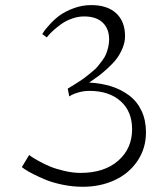

<svg xmlns="http://www.w3.org/2000/svg" viewBox="-20 -715 643 743"><path d="M143.6 -583Q146 -587.4 151.1 -595Q156.2 -602.5 174.1 -622.1Q191.9 -641.6 212.2 -656.2Q232.4 -670.9 265.1 -683.1Q297.9 -695.3 333 -695.3Q395.5 -695.3 429.7 -663.6Q463.9 -631.8 463.9 -575.2Q463.9 -551.8 454.3 -528.8Q444.8 -505.9 431.9 -488.5Q418.9 -471.2 397.9 -451.9Q377 -432.6 362.1 -421.6Q347.2 -410.6 325.2 -395.5Q371.6 -393.1 410.4 -380.9Q449.2 -368.7 479.7 -345.7Q510.3 -322.8 527.6 -286.4Q544.9 -250 544.9 -203.1Q544.9 -140.6 511.7 -91.8Q478.5 -43 423.1 -17.6Q367.7 7.8 300.8 7.8Q262.2 7.8 223.6 0Q185.1 -7.8 157.7 -19Q130.4 -30.3 108.4 -41.5Q86.4 -52.7 75.2 -60.5L64.5 -68.4L92.8 -115.2Q96.7 -112.3 103.3 -107.7Q109.9 -103 131.3 -91.1Q152.8 -79.1 175 -70.1Q197.3 -61 229.5 -53.5Q261.7 -45.9 292 -45.9Q383.3 -45.9 437.3 -93Q491.2 -140.1 491.2 -214.8Q491.2 -284.2 446.5 -323.7Q401.9 -363.3 326.2 -363.3Q305.2 -363.3 285.6 -357.9Q266.1 -352.5 256.8 -347.2L248 -341.8L242.2 -372.1Q259.8 -382.8 265.4 -386.2Q271 -389.6 288.6 -401.1Q306.2 -412.6 313.2 -418.5Q320.3 -424.3 335.4 -436.5Q350.6 -448.7 357.7 -457.5Q364.7 -466.3 375 -479.7Q385.3 -493.2 390.1 -505.1Q395 -517.1 398.7 -532Q402.3 -546.9 402.3 -562.5Q402.3 -604 377.2 -627.7Q352.1 -651.4 305.7 -651.4Q282.2 -651.4 258.8 -643.1Q235.4 -634.8 218.5 -622.8Q201.7 -610.8 188.2 -598.9Q174.8 -586.9 168 -578.6L161.1 -570.3Z"/></svg>

Font: Buda
Style: light
Weight: 400
Version: Version 1.002